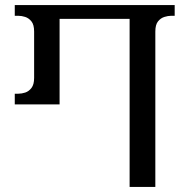

<svg xmlns="http://www.w3.org/2000/svg" viewBox="-20 -734 746 754"><path d="M489 0V-660H214V-324H38V-366H52Q65 -366 79 -370.5Q93 -375 103.5 -388.5Q114 -402 114 -428V-610Q114 -637 103.5 -650Q93 -663 79 -667.5Q65 -672 52 -672H38V-714H666V-672H652Q640 -672 625.5 -667.5Q611 -663 600.5 -650Q590 -637 590 -610V0Z"/></svg>

Font: Noto Serif Georgian
Style: Regular
Weight: 400
Designer: Monotype Design Team, Akaki Razmadze
Foundry: Google LLC
Version: Version 2.002